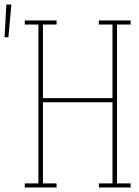

<svg xmlns="http://www.w3.org/2000/svg" viewBox="-92 -825 612 845"><path d="M17 0V-18H77V-717H17V-735H157V-717H97V-393H403V-717H343V-735H483V-717H423V-18H483V0H343V-18H403V-375H97V-18H157V0ZM-72 -661 -64 -805H-42L-55 -661Z"/></svg>

Font: Iosevka Curly Slab Thin
Style: Regular
Weight: 100
Monospace: yes
Designer: Belleve Invis
Foundry: Belleve Invis
Version: Version 22.1.2; ttfautohint (v1.8.4)